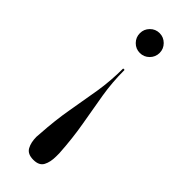

<svg xmlns="http://www.w3.org/2000/svg" viewBox="-253 -558 824 824"><g transform="rotate(45 159.0 -146.0)"><path d="M103.5 139Q109 51 122.2 -23.2Q135.5 -97.5 146.8 -167.2Q158 -237 158 -312H166.5Q166.5 -237 178 -167.2Q189.5 -97.5 202.8 -23.2Q216 51 221.5 139V158Q221.5 192.5 209.5 215.2Q197.5 238 162.5 238Q127 238 114.5 215.2Q102 192.5 102 158Q102 153.5 102.8 149Q103.5 144.5 103.5 139ZM221.5 -470Q221.5 -445 203.8 -427.2Q186 -409.5 161.5 -409.5Q136.5 -409.5 119 -427.2Q101.5 -445 101.5 -470Q101.5 -494.5 119 -512.2Q136.5 -530 161.5 -530Q186 -530 203.8 -512.2Q221.5 -494.5 221.5 -470Z"/></g></svg>

Font: Bodoni* 24pt
Style: Regular
Weight: 400
Version: Version 2.3